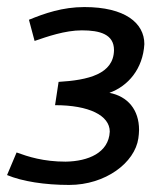

<svg xmlns="http://www.w3.org/2000/svg" viewBox="-31 -514 459 544"><path d="M378 -389C378 -449 323 -494 208 -494C146 -494 95 -476 51 -458L67 -398C102 -410 153 -428 201 -428C252 -428 292 -417 292 -372C291 -304 219 -287 135 -282L125 -216C221 -216 280 -187 280 -141C277 -81 219 -57 155 -56C92 -56 49 -70 16 -82L-11 -18C32 0 96 10 165 10C268 10 351 -53 361 -122C362 -130 363 -138 363 -146C363 -203 331 -241 279 -251C332 -270 374 -319 378 -389Z"/></svg>

Font: Cantarell
Style: Oblique
Weight: 400
Italic angle: -8°
Designer: Dave Crossland
Version: Version 0.024